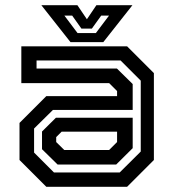

<svg xmlns="http://www.w3.org/2000/svg" viewBox="-20 -718 666 738"><path d="M158 0 55 -103V-245.5L158 -348.5H430V-368L399.5 -398.5H62V-540H468.5L571.5 -437V-103L468.5 0ZM201.5 -85.5 141.5 -144.5V-212.5L195 -265.5H490V-148.5L426.5 -85.5ZM187.5 -55H440L521 -135.5V-408L443.5 -485.5H120.5V-454.5H429.5L490 -395V-295.5H183.5L111 -224V-131.5ZM227 -141.5H399.5L430 -172V-212H217L196 -191V-172ZM251 -556 139 -698H277.5L314 -644L350.5 -698H489L377 -556ZM278 -591H348.5L399 -658H369L333 -608H293L257.5 -658H227.5Z"/></svg>

Font: Tourney Thin SemiBold
Style: Regular
Weight: 600
Version: Version 1.015